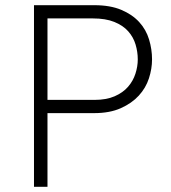

<svg xmlns="http://www.w3.org/2000/svg" viewBox="-20 -720 659 740"><path d="M111 0V-700H336H343Q405 -700 447.5 -682Q490 -664 516.5 -635Q543 -606 554.5 -568Q566 -530 566 -491Q566 -455 554 -418Q542 -381 515 -351.5Q488 -322 445.5 -303Q403 -284 343 -284H163V0ZM344 -335Q390 -335 422 -349Q454 -363 473.5 -385.5Q493 -408 502 -436Q511 -464 511 -491Q511 -520 502.5 -548.5Q494 -577 474 -599.5Q454 -622 420.5 -635.5Q387 -649 338 -649H163V-335Z"/></svg>

Font: Transpass ExtraLight
Style: Regular
Weight: 200
Designer: Delve Withrington
Foundry: Delve Fonts
Version: Version 1.001;December 18, 2019;FontCreator 12.0.0.2547 64-b